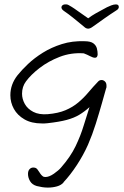

<svg xmlns="http://www.w3.org/2000/svg" viewBox="-20 -568 563 871"><path d="M197 283Q184 283 171.5 281Q159 279 147 276Q126 270 116.5 254Q107 238 107 221Q107 207 114 199.5Q121 192 131 192Q134 192 136.5 192.5Q139 193 142 194Q149 197 158.5 213Q168 229 178 234Q181 235 186 235Q203 235 224.5 220Q246 205 257 192Q300 143 323 95Q346 47 359.5 2Q373 -43 386 -82Q364 -62 340 -47.5Q316 -33 282.5 -24Q249 -15 195 -9Q188 -8 182 -8Q176 -8 170 -8Q123 -8 91 -26.5Q59 -45 43 -74Q27 -103 27 -136Q27 -185 59 -226Q78 -250 107 -277.5Q136 -305 174.5 -329Q213 -353 260.5 -368Q308 -383 363 -381Q391 -381 403.5 -371.5Q416 -362 419.5 -348.5Q423 -335 423 -321Q422 -306 411 -306Q402 -306 389 -313Q376 -320 360 -326Q302 -330 250.5 -310Q199 -290 159.5 -259.5Q120 -229 98 -199Q80 -175 80 -143Q80 -119 92.5 -96.5Q105 -74 131 -60.5Q157 -47 196 -50Q244 -54 277 -68Q310 -82 335 -103Q360 -124 381 -149Q402 -174 426 -199Q432 -205 441 -205Q449 -205 456 -198.5Q463 -192 463 -180Q463 -177 463 -173.5Q463 -170 461 -166Q454 -141 442 -98.5Q430 -56 414.5 -6.5Q399 43 379 89Q358 136 328.5 181Q299 226 268 259H269Q258 272 238.5 277.5Q219 283 197 283ZM506 -548Q519 -548 519 -536Q519 -533 516.5 -528.5Q514 -524 505 -519Q483 -505 454.5 -485Q426 -465 401 -447Q389 -438 380 -438Q370 -438 361 -447Q339 -465 314.5 -485Q290 -505 269 -519Q262 -524 260 -529Q258 -534 259 -536Q259 -541 264 -544.5Q269 -548 274 -548Q276 -548 282 -548Q288 -548 305 -537Q315 -531 335 -516.5Q355 -502 380 -485Q396 -497 414.5 -507.5Q433 -518 447.5 -525.5Q462 -533 465 -535Q473 -539 484.5 -543.5Q496 -548 506 -548Z"/></svg>

Font: Grape Nuts
Style: Regular
Weight: 400
Designer: Robert E. Leuschke
Foundry: Robert E. Leuschke
Version: Version 1.010; ttfautohint (v1.8.3)